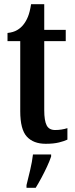

<svg xmlns="http://www.w3.org/2000/svg" viewBox="-20 -679 360 920"><path d="M199 10Q140 10 108.5 -24.5Q77 -59 77 -146V-482H16V-521Q44 -524 62.5 -535Q81 -546 93 -562Q105 -577 114 -599Q123 -621 129 -659H192V-536H295V-482H192V-151Q192 -101 203.5 -78.5Q215 -56 244 -56Q275 -56 303 -65V-10Q289 -3 263 3.5Q237 10 199 10ZM107 208Q115 176 124.5 136Q134 96 138 61H225V71Q218 92 205.5 119Q193 146 178.5 173Q164 200 151 221H107Z"/></svg>

Font: Noto Serif Myanmar ExtraCondensed SemiBold
Style: Regular
Weight: 600
Width: 2
Designer: Ben Mitchell and the Monotype Design Team
Foundry: Monotype Imaging Inc.
Version: Version 2.106; ttfautohint (v1.8.4.7-5d5b)